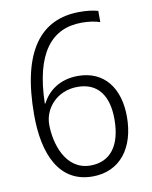

<svg xmlns="http://www.w3.org/2000/svg" viewBox="-83 -838 680 860"><g transform="rotate(-10 257.0 -408.0)"><path d="M269 -40C394 -40 466 -136 466 -277C466 -407 401 -495 281 -495C197 -495 143 -451 117 -399H114C119 -627 202 -727 339 -727C370 -727 399 -723 422 -715V-766C398 -773 370 -776 338 -776C162 -776 58 -648 58 -356C58 -176 118 -40 269 -40ZM268 -90C154 -90 117 -217 117 -303C117 -375 176 -447 271 -447C364 -447 409 -382 409 -276C409 -157 359 -90 268 -90Z"/></g></svg>

Font: Noto Sans Tamil UI SemiCondensed Light
Style: Regular
Weight: 300
Width: 4
Designer: Jelle Bosma - Monotype Design Team
Foundry: Monotype Imaging Inc.
Version: Version 2.004